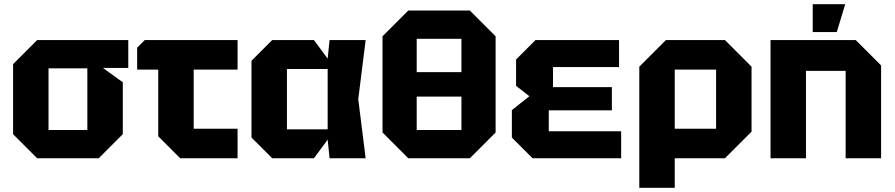

<svg xmlns="http://www.w3.org/2000/svg" viewBox="-20 -750 4244 910"><path d="M42 -114V-446L156 -560H588V-428H468L562 -360V-114L448 0H156ZM210 -134H394V-426H210Z M730 -104V-420H630V-524L666 -560H1106V-420H898V-140H1106V0H834Z M1270 0 1172 -98V-462L1270 -560H1468L1533 -472L1542 -560H1713L1678 -280L1713 0H1542L1533 -88L1468 0ZM1340 -137H1533V-423H1340Z M1793 -122V-578L1915 -700H2207L2329 -578V-122L2207 0H1915ZM1955 -566V-408H2167V-566ZM1955 -134H2167V-292H1955Z M2504 0 2406 -98V-228L2489 -294L2426 -343V-468L2518 -560H2914V-432H2601V-337H2880V-227H2581V-128H2924V0Z M3010 140V-434L3136 -560H3416L3542 -434V-126L3416 0H3178V140ZM3374 -420H3178V-140H3374Z M3632 0V-560H4036L4156 -440V0H3988V-414H3800V0ZM3832 -598V-730H3986L3946 -598Z"/></svg>

Font: Tektur
Style: Bold
Weight: 700
Designer: Adam Jagosz
Foundry: Adam Jagosz
Version: Version 1.005;gftools[0.9.30]